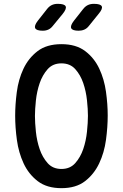

<svg xmlns="http://www.w3.org/2000/svg" viewBox="-20 -970 640 1000"><path d="M300 -90Q345 -90 372 -120.5Q399 -151 413.5 -193.5Q428 -236 433 -284Q438 -332 438 -367Q438 -401 433 -448Q428 -495 413.5 -537.5Q399 -580 372 -610Q345 -640 300 -640Q255 -640 228 -609.5Q201 -579 186.5 -536.5Q172 -494 167 -447Q162 -400 162 -366Q162 -331 167 -283.5Q172 -236 186.5 -193.5Q201 -151 228 -120.5Q255 -90 300 -90ZM300 10Q224 10 176.5 -26.5Q129 -63 103 -119Q77 -175 68 -241Q59 -307 59 -367Q59 -425 67.5 -490.5Q76 -556 102 -611.5Q128 -667 175.5 -703.5Q223 -740 300 -740Q376 -740 423.5 -704Q471 -668 497 -612.5Q523 -557 532 -492Q541 -427 541 -369Q541 -308 532 -241.5Q523 -175 496.5 -119Q470 -63 423 -26.5Q376 10 300 10ZM390 -810Q357 -810 351 -823Q345 -836 365 -862L413 -923Q424 -937 437.5 -943.5Q451 -950 469 -950Q504 -950 510 -937Q516 -924 493 -897L443 -835Q433 -822 419.5 -816Q406 -810 390 -810ZM203 -810Q170 -810 163.5 -823Q157 -836 177 -862L225 -923Q236 -937 249.5 -943.5Q263 -950 281 -950Q316 -950 322 -937Q328 -924 306 -897L255 -835Q245 -822 232 -816Q219 -810 203 -810Z"/></svg>

Font: Maple Mono NL Medium
Style: Regular
Weight: 500
Monospace: yes
Designer: subframe7536
Version: Version 7.000